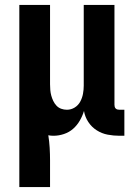

<svg xmlns="http://www.w3.org/2000/svg" viewBox="-20 -540 540 775"><path d="M58 215V-520H182V-200Q182 -188 183 -176.5Q184 -165 187 -154Q190 -143 195 -132.5Q200 -122 208 -113.5Q216 -105 227 -101Q238 -97 250 -97Q267 -97 281.5 -106Q296 -115 304 -130Q312 -145 315 -161.5Q318 -178 318 -194V-520H442V-117Q442 -113 443 -109Q444 -105 447 -102Q450 -99 454 -98Q458 -97 462 -97H482V8H462Q438 8 414.5 3.5Q391 -1 370.5 -14Q350 -27 336.5 -47.5Q323 -68 319 -92Q313 -72 302 -53Q291 -34 275 -20Q259 -6 238 1Q217 8 196 8Q191 8 185.5 7.5Q180 7 175 6Q179 31 180.5 56.5Q182 82 182 107V215Z"/></svg>

Font: Iosevka Extrabold
Style: Regular
Weight: 800
Monospace: yes
Designer: Belleve Invis
Foundry: Belleve Invis
Version: Version 32.5.0; ttfautohint (v1.8.4)